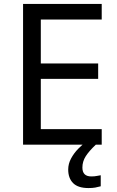

<svg xmlns="http://www.w3.org/2000/svg" viewBox="-20 -734 596 974"><path d="M496 0H97V-714H496V-635H187V-412H478V-334H187V-79H496ZM398 116Q398 161 443 161Q460 161 471.5 158.5Q483 156 491 155V211Q477 215 463 217.5Q449 220 429 220Q376 220 351 195Q326 170 326 126Q326 97 340.5 70Q355 43 376.5 21Q398 -1 418 -15L466 0Q432 32 415 58.5Q398 85 398 116Z"/></svg>

Font: Noto Sans Lydian
Style: Regular
Weight: 400
Designer: Monotype Design Team
Foundry: Monotype Imaging Inc.
Version: Version 2.002; ttfautohint (v1.8.4.7-5d5b)